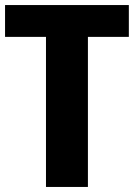

<svg xmlns="http://www.w3.org/2000/svg" viewBox="-25 -740 530 760"><path d="M485 -720V-594H323V0H157V-594H-5V-720Z"/></svg>

Font: Akshar
Style: Bold
Weight: 700
Designer: Tall Chai
Foundry: Tall Chai
Version: Version 1.000